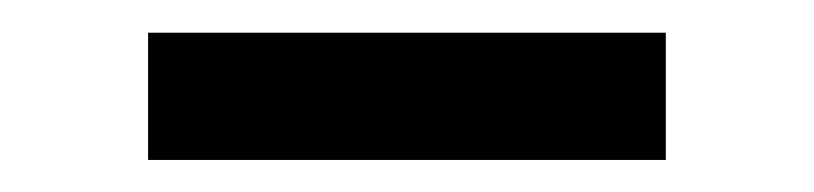

<svg xmlns="http://www.w3.org/2000/svg" viewBox="-20 -371 500 118"><path d="M389.2 -350.9V-272.7H71V-350.9Z"/></svg>

Font: Inter UI
Style: Regular
Weight: 400
Designer: Rasmus Andersson
Foundry: rsms
Version: 3.2;8d6f07862